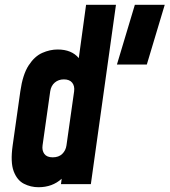

<svg xmlns="http://www.w3.org/2000/svg" viewBox="-20 -770 709 803"><path d="M141 13Q108.5 13 80 -1.5Q51.5 -16 37.2 -53.8Q23 -91.5 33 -162L65 -388Q75 -458.5 99.8 -496.5Q124.5 -534.5 156.8 -548.8Q189 -563 221 -563Q279.5 -563 309.5 -527L340 -750H465L360 0H235L238 -22.5Q199 13 141 13ZM200.5 -112Q225.5 -112 240.2 -126.2Q255 -140.5 258 -162L290 -388Q293 -410 282 -424Q271 -438 247 -438Q225 -438 209.2 -424.8Q193.5 -411.5 190 -388L158 -162Q155 -140.5 165.5 -126.2Q176 -112 200.5 -112ZM469 -500 544 -750H669L594 -500Z"/></svg>

Font: Mohave
Style: Bold Italic
Weight: 700
Italic angle: -8°
Designer: Gumpita Rahayu
Foundry: Tokotype
Version: Version 2.003; ttfautohint (v1.8.3)